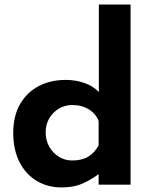

<svg xmlns="http://www.w3.org/2000/svg" viewBox="-20 -809 664 841"><path d="M250 12Q189 12 141 -16.5Q93 -45 65.5 -99Q38 -153 38 -227Q38 -301 68 -353Q98 -405 150 -432Q202 -459 268 -459Q310 -459 348.5 -446Q387 -433 413 -406V-362V-789H552V0H412V-85L423 -55Q389 -27 347 -7.5Q305 12 250 12ZM296 -106Q338 -106 366 -122.5Q394 -139 412 -172V-279Q400 -311 369 -330Q338 -349 296 -349Q265 -349 238.5 -333.5Q212 -318 196 -291Q180 -264 180 -229Q180 -194 196 -166Q212 -138 238.5 -122Q265 -106 296 -106Z"/></svg>

Font: Reem Kufi
Style: Regular
Weight: 400
Designer: Khaled Hosny
Version: Version 1.6